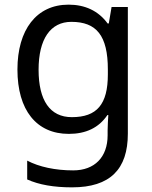

<svg xmlns="http://www.w3.org/2000/svg" viewBox="-20 -566 655 826"><path d="M275 -546C137 -546 55 -438 55 -267C55 -92 137 10 276 10C349 10 405 -16 442 -71H446C445 -59 443 -21 443 -5V16C443 110 387 167 295 167C218 167 148 152 97 125V206C148 229 212 240 290 240C454 240 530 162 530 9V-536H460L448 -465H443C403 -520 345 -546 275 -546ZM287 -472C395 -472 444 -413 444 -267V-246C444 -117 397 -62 289 -62C195 -62 146 -134 146 -266C146 -398 197 -472 287 -472Z"/></svg>

Font: Noto Sans Hebrew Droid
Style: Bold
Weight: 700
Designer: Monotype Design Team
Foundry: Monotype Imaging Inc.
Version: Version 1.100